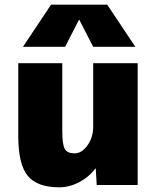

<svg xmlns="http://www.w3.org/2000/svg" viewBox="-20 -790 671 820"><path d="M317 -705 258 -590H78L198 -770H438L558 -590H378L319 -705ZM387 -70Q359 -33 317.5 -11.5Q276 10 233 10Q139 10 98.5 -39Q58 -88 58 -210V-520H246V-230Q246 -172 257 -153.5Q268 -135 298 -135Q329 -135 353.5 -169Q378 -203 378 -250V-520H568V0H393L389 -70Z"/></svg>

Font: M PLUS 1p Black
Style: Regular
Weight: 900
Version: Version 1.061